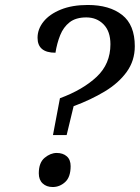

<svg xmlns="http://www.w3.org/2000/svg" viewBox="-20 -744 562 772"><path d="M221 -349Q313 -383 368.5 -435Q424 -487 424 -566Q424 -618 396.5 -646Q369 -674 327 -674Q285 -674 260 -654.5Q235 -635 222 -602.5Q209 -570 203 -532Q131 -532 131 -592Q131 -627 155 -657Q179 -687 224.5 -705.5Q270 -724 333 -724Q420 -724 471 -684Q522 -644 522 -558Q522 -500 489.5 -455Q457 -410 401.5 -376.5Q346 -343 276 -317L248 -201H193ZM192 8Q167 8 151.5 -6.5Q136 -21 136 -47Q136 -90 159.5 -109.5Q183 -129 208 -129Q233 -129 248.5 -115.5Q264 -102 264 -76Q264 -32 242 -12Q220 8 192 8Z"/></svg>

Font: NotoSerif-Italic
Style: Regular
Weight: 400
Italic angle: -12°
Designer: Monotype Design Team
Foundry: Monotype Imaging Inc.
Version: Version 2.007; ttfautohint (v1.8) -l 8 -r 50 -G 200 -x 14 -D